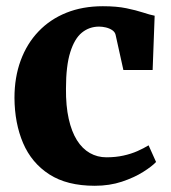

<svg xmlns="http://www.w3.org/2000/svg" viewBox="-20 -586 548 617"><path d="M284.5 11Q195 11 138.2 -25.8Q81.5 -62.5 54.2 -126.2Q27 -190 26.5 -271.5Q26.5 -337.5 46.5 -391.8Q66.5 -446 103.8 -485Q141 -524 193.2 -545Q245.5 -566 310.5 -566Q355 -566 386.2 -559.5Q417.5 -553 439.5 -545.8Q461.5 -538.5 477 -535.5L470.5 -361H376.5L351.5 -474Q349.5 -483 340.8 -489Q332 -495 320.2 -497.8Q308.5 -500.5 298.5 -500.5Q267 -500.5 243.2 -481.2Q219.5 -462 205.8 -418.2Q192 -374.5 192 -301Q191.5 -245.5 200.8 -204.2Q210 -163 227.2 -135.5Q244.5 -108 268.8 -94.2Q293 -80.5 322 -80.5Q351.5 -80.5 376.5 -86Q401.5 -91.5 421.8 -100.5Q442 -109.5 457.5 -119L481.5 -65.5Q468.5 -51.5 440 -33.5Q411.5 -15.5 371.8 -2.2Q332 11 284.5 11Z"/></svg>

Font: Merriweather 28pt ExtraBold
Style: Regular
Weight: 800
Version: Version 2.100